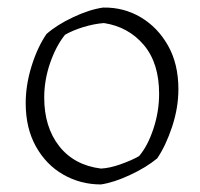

<svg xmlns="http://www.w3.org/2000/svg" viewBox="-20 -479 529 508"><path d="M247 9Q193 9 147.5 -17Q102 -43 75 -91.5Q48 -140 48 -206Q48 -254 63.5 -304Q79 -354 103 -389Q130 -413 173.5 -433.5Q217 -454 253 -459Q307 -460 352 -433.5Q397 -407 424.5 -358.5Q452 -310 452 -243Q452 -194 435.5 -144Q419 -94 396 -60Q367 -36 324 -16Q281 4 247 9ZM247 -33Q270 -34 299.5 -44.5Q329 -55 348 -66Q371 -93 386 -138.5Q401 -184 401 -231Q401 -312 360.5 -360Q320 -408 255 -418Q229 -416 201 -407.5Q173 -399 152 -387Q128 -357 112.5 -312Q97 -267 97 -221Q97 -143 136.5 -92.5Q176 -42 247 -33Z"/></svg>

Font: Labrada Light
Style: Regular
Weight: 300
Designer: Mercedes Jáuregui
Foundry: Omnibus-Type Team
Version: Version 1.000; ttfautohint (v1.8.4.7-5d5b)